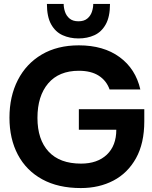

<svg xmlns="http://www.w3.org/2000/svg" viewBox="-20 -942 773 974"><path d="M390 12Q275 12 194 -32.5Q113 -77 70.5 -157.5Q28 -238 28 -345Q28 -453 70.5 -536Q113 -619 192 -665.5Q271 -712 380 -712Q505 -712 586.5 -652.5Q668 -593 692 -488H536Q520 -533 481 -558Q442 -583 380 -583Q279 -583 224.5 -519Q170 -455 170 -344Q170 -234 226.5 -173Q283 -112 391 -112Q474 -112 522 -157.5Q570 -203 570 -284H380V-388H712V-327Q712 -215 670 -139.5Q628 -64 555.5 -26Q483 12 390 12ZM378 -747Q334 -747 297.5 -763.5Q261 -780 239.5 -818.5Q218 -857 218 -922H303Q303 -902 310 -881.5Q317 -861 333.5 -847.5Q350 -834 378 -834Q406 -834 422.5 -847.5Q439 -861 446 -881.5Q453 -902 453 -922H538Q538 -857 516.5 -818.5Q495 -780 459 -763.5Q423 -747 378 -747Z"/></svg>

Font: Host Grotesk ExtraBold
Style: Regular
Weight: 800
Designer: Doğukan Karapınar
Foundry: Element Type
Version: Version 1.003; ttfautohint (v1.8.4.7-5d5b)